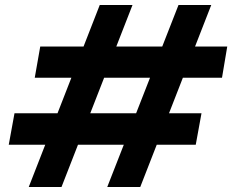

<svg xmlns="http://www.w3.org/2000/svg" viewBox="-20 -748 929 768"><path d="M409 0 694 -728H825L541 0ZM95 0 379 -728H510L226 0ZM15 -169 38 -295H786L763 -169ZM119 -437 141 -562H889L868 -437Z"/></svg>

Font: DM Sans 24pt ExtraBold
Style: Italic
Weight: 800
Italic angle: -10°
Designer: Colophon Foundry, Jonny Pinhorn
Foundry: Colophon Foundry
Version: Version 4.004;gftools[0.9.30]